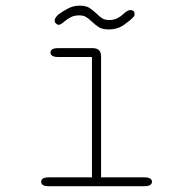

<svg xmlns="http://www.w3.org/2000/svg" viewBox="-20 -642 659 662"><path d="M148.5 0Q134.5 0 128.2 -4Q122 -8 122 -15Q122 -22.5 128.2 -26.5Q134.5 -30.5 148.5 -30.5H297V-445.5H180.5Q166.5 -445.5 160.2 -449.8Q154 -454 154 -461Q154 -468 160.2 -472Q166.5 -476 180.5 -476H300Q328.5 -476 328.5 -447.5V-30.5H477Q491 -30.5 497.5 -26.5Q504 -22.5 504 -15Q504 -8 497.5 -4Q491 0 477 0ZM355 -540.5Q333 -540.5 320.5 -548.5Q308 -556.5 296 -568Q285 -578.5 276.2 -583.8Q267.5 -589 252.5 -589Q236.5 -589 224.2 -582.8Q212 -576.5 203.5 -569Q190 -556.5 182.5 -556.5Q177.5 -556.5 173 -561Q168.5 -565.5 168.5 -571Q168.5 -580.5 182 -592.5Q195 -602.5 214 -612.5Q233 -622.5 254.5 -622.5Q276.5 -622.5 288.8 -614.5Q301 -606.5 313 -595Q323.5 -584.5 332.5 -578.8Q341.5 -573 357 -573Q372.5 -573 384.2 -579Q396 -585 404 -592.5Q411 -599.5 417.8 -603.5Q424.5 -607.5 430.5 -607.5Q436 -607.5 440 -604Q444 -600.5 444 -594Q444 -586 440 -583.5Q430.5 -572.5 407.8 -556.5Q385 -540.5 355 -540.5Z"/></svg>

Font: Sono ExtraLight Monospace ExtraLight
Style: Regular
Weight: 250
Version: Version 2.112